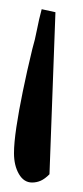

<svg xmlns="http://www.w3.org/2000/svg" viewBox="-20 -338 176 409"><path d="M98.1 -312 85.4 33.2Q75.7 43 66.9 46.9Q58.1 50.8 48.3 50.8Q30.8 50.8 20.3 32.7Q9.8 14.6 9.8 -11.7Q9.8 -33.2 14.9 -67.4Q20 -101.6 28.6 -143.3Q37.1 -185.1 48.8 -233.4Q54.7 -253.4 58.8 -275.1Q63 -296.9 68.8 -318.4Z"/></svg>

Font: Scarab Serif
Style: Regular
Weight: 400
Designer: John Roberts
Foundry: Scarab
Version: 1.0